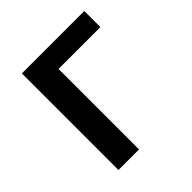

<svg xmlns="http://www.w3.org/2000/svg" viewBox="-153 -649 759 759"><g transform="rotate(-45 226.5 -270.0)"><path d="M82 0H197V-450H431V-540H82Z"/></g></svg>

Font: OpenSansMMV
Style: Semibold
Weight: 600
Designer: Steve Matteson
Foundry: Ascender Corporation
Version: Version 6.000